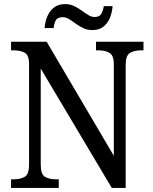

<svg xmlns="http://www.w3.org/2000/svg" viewBox="-20 -918 746 938"><path d="M34 0V-42H47Q79 -42 100.5 -54Q122 -66 122 -114V-604Q122 -649 100.5 -660.5Q79 -672 48 -672H34V-714H208L536 -157V-604Q536 -648 514.5 -660Q493 -672 463 -672H449V-714H681V-672H668Q636 -672 615 -659.5Q594 -647 594 -600V0H526L179 -583V-114Q179 -66 200 -54Q221 -42 253 -42H267V0ZM432 -771Q407 -771 387 -780.5Q367 -790 350 -802.5Q333 -815 317.5 -824.5Q302 -834 287 -834Q260 -834 252 -817.5Q244 -801 242 -781H198Q200 -811 211 -837.5Q222 -864 243.5 -881Q265 -898 298 -898Q322 -898 342 -888.5Q362 -879 379 -866.5Q396 -854 411.5 -844.5Q427 -835 442 -835Q467 -835 475.5 -851.5Q484 -868 487 -888H530Q528 -858 517 -831Q506 -804 485 -787.5Q464 -771 432 -771Z"/></svg>

Font: Noto Serif Lao SemCond
Style: Regular
Weight: 400
Width: 4
Designer: Monotype Design Team
Foundry: Monotype Imaging Inc.
Version: Version 2.004; ttfautohint (v1.8.4.7-5d5b)